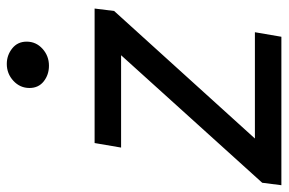

<svg xmlns="http://www.w3.org/2000/svg" viewBox="-164 -670 828 551"><g transform="rotate(-90 249.5 -394.0)"><path d="M1 -55 367 -460H102L115 -536H501L494 -480L128 -76H433L420 0H-6ZM273 -723Q273 -750 293.5 -769Q314 -788 342 -788Q367 -788 386.5 -772.5Q406 -757 406 -731Q406 -704 385.5 -685.5Q365 -667 337 -667Q311 -667 292 -682Q273 -697 273 -723Z"/></g></svg>

Font: Nebula Sans Medium
Style: Regular
Weight: 500
Italic angle: -9°
Designer: Paul D. Hunt for Adobe (as Source Sans)
Foundry: Nebula Entertainment & Broadcasting LLC
Version: Version 1.010